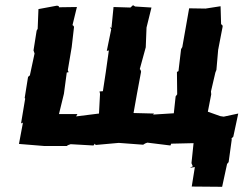

<svg xmlns="http://www.w3.org/2000/svg" viewBox="-20 -555 940 739"><path d="M198 -533 128 -520 125 -444 121 -437 109 -361 113 -349 95 -265 88 -259 75 -178 77 -175 76 -170 61 -80 68 -83 67 -76 53 -1 151 7H237C241 3 247 2 252 0L340 5L345 -2L348 3L437 -5L531 2C536 -2 541 -4 547 -6L636 5L639 -2L725 -4L717 73L722 85L711 91L730 88L718 163L835 164L854 76L860 69L872 -18L871 -22L878 -29L897 -118L841 -106L828 -108L780 -125L793 -192L792 -203L809 -276L813 -286L820 -367V-364L821 -370L837 -453L836 -458L831 -462L829 -531L771 -522L708 -523L681 -370L683 -376L677 -366L667 -282H668L661 -278L662 -192L656 -184L649 -119L569 -114L573 -118L494 -120L507 -193L523 -279L521 -286L525 -282L518 -289L541 -373L544 -449L563 -526L500 -530L492 -535L482 -526L417 -528L409 -447L403 -451L408 -442L391 -359L399 -361L387 -276L376 -204L363 -203L365 -194L361 -118C331 -114 302 -111 273 -107L278 -116H207L226 -194L237 -276L244 -277L241 -285L254 -362L256 -374L265 -452L260 -459L258 -454L276 -528L207 -527C208 -532 203 -533 198 -533Z"/></svg>

Font: Asimov Print
Style: DIt
Weight: 250
Width: 0
Designer: Google
Version: Version 2.000980: 2014